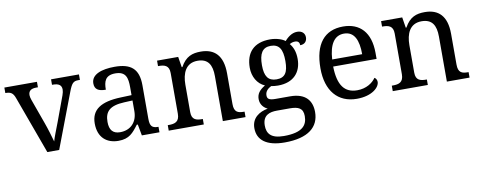

<svg xmlns="http://www.w3.org/2000/svg" viewBox="-67 -888 3638 1450"><g transform="rotate(-10 1752.5 -163.5)"><path d="M239 0H330L488 -416C512 -480 525 -494 564 -494H576V-536H362V-494H369C413 -494 435 -479 435 -445C435 -434 432 -418 426 -402L354 -207C336 -159 311 -98 304 -70C294 -105 275 -171 257 -220L189 -409C184 -424 181 -435 181 -446C181 -479 201 -494 241 -494H254V-536H4V-494C46 -494 63 -483 78 -441Z M784 10C867 10 898 -30 940 -86H948L964 0H1099V-42H1096C1051 -42 1034 -58 1034 -114V-373C1034 -500 973 -546 851 -546C752 -546 671 -519 671 -450C671 -404 700 -387 756 -387C756 -450 770 -496 847 -496C929 -496 940 -445 940 -373V-313L857 -310C704 -305 629 -256 629 -150C629 -41 695 10 784 10ZM807 -52C752 -52 726 -83 726 -145C726 -223 763 -264 876 -269L940 -272V-191C940 -106 888 -52 807 -52Z M1170 0H1439V-42H1434C1390 -42 1354 -50 1354 -109V-320C1354 -406 1384 -482 1475 -482C1556 -482 1585 -432 1585 -345V0H1759V-42H1754C1709 -42 1679 -51 1679 -114V-350C1679 -487 1616 -546 1511 -546C1447 -546 1396 -530 1355 -455H1350L1337 -536H1175V-494H1180C1224 -494 1260 -485 1260 -426V-114C1260 -51 1223 -42 1178 -42H1170Z M2018 240C2199 240 2283 168 2283 53C2283 -33 2237 -96 2118 -96H2005C1953 -96 1943 -110 1943 -134C1943 -164 1964 -184 1990 -197C2003 -194 2027 -192 2043 -192C2164 -192 2223 -265 2223 -364C2223 -421 2207 -457 2184 -485C2197 -493 2210 -497 2227 -497C2254 -497 2260 -478 2260 -463C2297 -463 2313 -487 2313 -515C2313 -543 2294 -567 2254 -567C2210 -567 2176 -534 2157 -513C2138 -530 2091 -546 2043 -546C1917 -546 1855 -476 1855 -361C1855 -294 1888 -234 1945 -210C1900 -183 1880 -156 1880 -116C1880 -73 1908 -46 1935 -34C1869 -22 1810 16 1810 94C1810 186 1879 240 2018 240ZM2040 -240C1976 -240 1949 -279 1949 -364C1949 -453 1975 -497 2039 -497C2104 -497 2129 -455 2129 -365C2129 -278 2105 -240 2040 -240ZM2020 191C1918 191 1891 147 1891 88C1891 9 1945 -7 2001 -7H2099C2165 -7 2201 9 2201 70C2201 140 2163 191 2020 191Z M2612 10C2731 10 2788 -49 2788 -89C2788 -106 2778 -119 2769 -123C2745 -87 2695 -53 2626 -53C2530 -53 2480 -115 2477 -261H2810V-307C2810 -465 2731 -546 2602 -546C2460 -546 2380 -451 2380 -264C2380 -91 2467 10 2612 10ZM2479 -315C2486 -430 2526 -492 2600 -492C2680 -492 2709 -421 2709 -315Z M2888 0H3157V-42H3152C3108 -42 3072 -50 3072 -109V-320C3072 -406 3102 -482 3193 -482C3274 -482 3303 -432 3303 -345V0H3477V-42H3472C3427 -42 3397 -51 3397 -114V-350C3397 -487 3334 -546 3229 -546C3165 -546 3114 -530 3073 -455H3068L3055 -536H2893V-494H2898C2942 -494 2978 -485 2978 -426V-114C2978 -51 2941 -42 2896 -42H2888Z"/></g></svg>

Font: Noto Serif Thai
Style: Regular
Weight: 400
Designer: Monotype Design Team
Foundry: Monotype Imaging Inc.
Version: Version 1.901